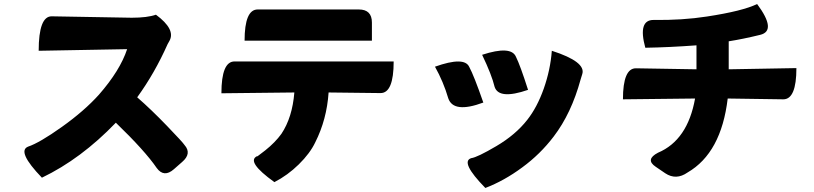

<svg xmlns="http://www.w3.org/2000/svg" viewBox="-20 -829 4040 953"><path d="M754 -756Q853 -683 821 -626L812 -610Q748 -466 661 -346Q730 -286 809 -204Q888 -122 896 -109Q933 -67 884 -25L843 11Q794 54 758 5Q700 -80 555 -220Q382 -40 188 53Q62 -78 119 -101Q176 -120 287 -199Q398 -278 471 -359Q576 -479 611 -585L172 -577Q172 -749 237 -748L634 -741Q711 -741 754 -756Z M1194 -627Q1194 -782 1259 -782H1761Q1826 -782 1826 -717V-627H1194ZM1079 -366Q1079 -524 1144 -524H1934Q1934 -367 1869 -367L1611 -370Q1602 -236 1545 -123Q1519 -68 1463 -13Q1408 41 1342 75Q1200 -27 1256 -54Q1249 -45 1297 -83Q1346 -122 1377 -165Q1431 -246 1441 -370L1079 -366Z M2373 -557Q2517 -604 2541 -547Q2562 -505 2601 -383Q2456 -333 2435 -398Q2421 -457 2373 -557ZM2719 -577Q2890 -522 2870 -461L2862 -435Q2816 -266 2728 -151Q2661 -63 2572 2Q2483 68 2389 104Q2262 -26 2319 -44Q2349 -48 2444 -104Q2539 -160 2597 -234Q2646 -296 2679 -389Q2712 -483 2719 -577ZM2139 -498Q2285 -550 2309 -497Q2332 -455 2379 -320Q2231 -265 2205 -341Q2181 -423 2139 -498Z M3738 -809Q3837 -676 3753 -656Q3667 -635 3597 -624V-485L3933 -491Q3933 -336 3868 -336L3592 -340Q3560 -70 3393 27Q3336 67 3282 31L3235 -1Q3181 -37 3246 -71Q3393 -133 3430 -340L3072 -336Q3072 -491 3137 -490L3437 -485V-604Q3303 -594 3183 -592Q3145 -731 3225 -730Q3366 -728 3489 -747Q3666 -774 3738 -809Z"/></svg>

Font: Swei Half Moon CJK SC
Style: Black
Weight: 900
Version: Version 2.071